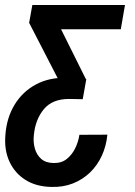

<svg xmlns="http://www.w3.org/2000/svg" viewBox="-32 -548 535 761"><path d="M96.2 -528.3H463.4L446.8 -432.1H210L309.6 -231.9L299.8 -178.2H227.5L83.5 -457.5ZM233.4 -239.7 310.1 -234.4 295.9 -154.8 241.7 -155.8Q175.3 -155.8 141.6 -115Q107.9 -74.2 102.1 -11.7Q99.1 15.6 106.2 40.8Q113.3 65.9 131.3 81.8Q149.4 97.7 180.2 98.1Q211.4 99.1 232.7 82Q253.9 64.9 266.4 39.1Q278.8 13.2 282.7 -13.7L393.6 -14.2Q389.2 30.8 371.6 69.1Q354 107.4 325 135.5Q295.9 163.6 257.1 179Q218.3 194.3 171.9 192.9Q111.8 191.9 69.3 165.3Q26.9 138.7 5.6 92.8Q-15.6 46.9 -10.7 -12.2Q-5.9 -80.6 25.6 -132.6Q57.1 -184.6 110.1 -213.1Q163.1 -241.7 233.4 -239.7Z"/></svg>

Font: Roboto Condensed Medium
Style: Italic
Weight: 500
Italic angle: -12°
Designer: Christian Robertson
Foundry: Google
Version: Version 3.0; 2020